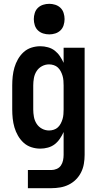

<svg xmlns="http://www.w3.org/2000/svg" viewBox="-20 -770 515 1005"><path d="M126 215V120H249Q263 120 277 114Q291 108 299 96Q307 84 310 69.5Q313 55 313 41V-79Q305 -61 293.5 -44Q282 -27 266.5 -15Q251 -3 231 2.5Q211 8 191 8Q167 8 144 0.5Q121 -7 103.5 -23Q86 -39 74 -60Q62 -81 55.5 -103.5Q49 -126 46.5 -149.5Q44 -173 44 -197V-323Q44 -347 46.5 -370.5Q49 -394 55.5 -416.5Q62 -439 74 -460Q86 -481 103.5 -497Q121 -513 144 -520.5Q167 -528 191 -528Q211 -528 231 -522.5Q251 -517 266.5 -505Q282 -493 293.5 -476Q305 -459 313 -441V-520H423V41Q423 64 419 87.5Q415 111 404.5 132Q394 153 377.5 169.5Q361 186 340 196.5Q319 207 295.5 211Q272 215 249 215ZM237 -87Q249 -87 261.5 -91Q274 -95 283 -103.5Q292 -112 298 -123.5Q304 -135 307.5 -147Q311 -159 312 -172Q313 -185 313 -197V-323Q313 -335 312 -348Q311 -361 307.5 -373Q304 -385 298 -396.5Q292 -408 283 -416.5Q274 -425 261.5 -429Q249 -433 237 -433Q217 -433 199.5 -423.5Q182 -414 171.5 -397.5Q161 -381 157.5 -361.5Q154 -342 154 -323V-197Q154 -178 157.5 -158.5Q161 -139 171.5 -122.5Q182 -106 199.5 -96.5Q217 -87 237 -87ZM238 -590Q221 -590 205.5 -595Q190 -600 178.5 -611Q167 -622 162 -638Q157 -654 157 -670Q157 -686 162 -702Q167 -718 178.5 -729Q190 -740 205.5 -745Q221 -750 238 -750Q254 -750 269.5 -745Q285 -740 296.5 -729Q308 -718 313 -702Q318 -686 318 -670Q318 -654 313 -638Q308 -622 296.5 -611Q285 -600 269.5 -595Q254 -590 238 -590Z"/></svg>

Font: Iosevka QP
Style: Bold
Weight: 700
Designer: Belleve Invis
Foundry: Belleve Invis
Version: Version 20.0.0; ttfautohint (v1.8.4)